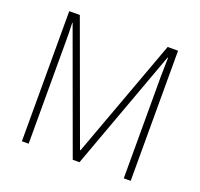

<svg xmlns="http://www.w3.org/2000/svg" viewBox="-124 -852 1031 990"><g transform="rotate(20 391.5 -357.0)"><path d="M372 0H409L651 -662H654C653 -617 652 -586 652 -562V0H690V-714H633L393 -60H390L151 -714H93V0H130V-560C130 -589 130 -618 128 -663H130Z"/></g></svg>

Font: Noto Sans Devanagari SemiCondensed ExtraLight
Style: Regular
Weight: 200
Width: 4
Designer: Jelle Bosma - Monotype Design Team
Foundry: Monotype Imaging Inc.
Version: Version 2.004